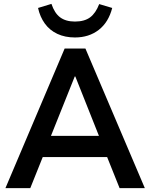

<svg xmlns="http://www.w3.org/2000/svg" viewBox="-20 -969 772 989"><path d="M8 0 313 -719H420L726 0H596L515 -202L568 -160H163L217 -202L136 0ZM365 -575 230 -238 205 -269H526L502 -238L368 -575ZM366 -776Q315 -776 275.5 -794.5Q236 -813 211 -847.5Q186 -882 176 -928L245 -949Q261 -901 290 -879.5Q319 -858 366 -858Q415 -858 444 -879.5Q473 -901 491 -948L558 -928Q539 -854 488.5 -815Q438 -776 366 -776Z"/></svg>

Font: Nunitoga
Style: Bold
Weight: 700
Designer: Vernon Adams
Foundry: Vernon Adams
Version: Version 1.0